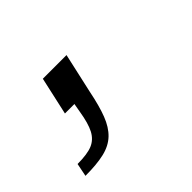

<svg xmlns="http://www.w3.org/2000/svg" viewBox="-90 -155 344 344"><g transform="rotate(-45 81.5 16.5)"><path d="M-33 105 -28 80Q-3 80 10 74.5Q23 69 30 55.5Q37 42 41 17L44 0H20L36 -72H96L79 4Q73 34 65.5 53.5Q58 73 46 84.5Q34 96 15 100.5Q-4 105 -33 105Z"/></g></svg>

Font: Saira Expanded ExtraLight
Style: Italic
Weight: 250
Width: 7
Italic angle: -12°
Designer: Hector Gatti with collaboration of the Omnibus-Type team
Foundry: Omnibus-Type
Version: Version 1.101